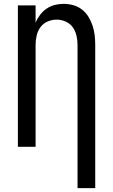

<svg xmlns="http://www.w3.org/2000/svg" viewBox="-20 -763 588 998"><path d="M383 215V-530Q383 -554 377.5 -578Q372 -602 358 -621.5Q344 -641 321 -651Q298 -661 274 -661Q250 -661 227 -651Q204 -641 190 -621.5Q176 -602 170.5 -578Q165 -554 165 -530V0H73V-735H165V-645Q174 -667 188.5 -686Q203 -705 222 -718Q241 -731 264 -737Q287 -743 311 -743Q336 -743 361 -736Q386 -729 406 -713.5Q426 -698 439.5 -676Q453 -654 461 -630Q469 -606 472 -581Q475 -556 475 -530V215Z"/></svg>

Font: Iosevka Semi-Condensed Medium
Style: Regular
Weight: 500
Monospace: yes
Designer: Belleve Invis
Foundry: Belleve Invis
Version: Version 27.3.5